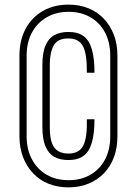

<svg xmlns="http://www.w3.org/2000/svg" viewBox="-20 -779 591 829"><path d="M275 -88Q241 -88 216 -101Q191 -114 177 -145.5Q163 -177 163 -231V-498Q163 -553 177 -584Q191 -615 216 -628Q241 -641 275 -641Q317 -641 341.5 -622.5Q366 -604 377 -565Q388 -526 388 -465H355Q356 -545 338.5 -579Q321 -613 275 -613Q228 -613 211.5 -582Q195 -551 195 -500V-229Q195 -184 205 -159.5Q215 -135 233 -125.5Q251 -116 275 -116Q322 -116 339.5 -150.5Q357 -185 355 -264H388Q388 -202 376.5 -163Q365 -124 340.5 -106Q316 -88 275 -88ZM276 30Q229 30 190 14.5Q151 -1 123 -30.5Q95 -60 79.5 -100.5Q64 -141 64 -190Q64 -277 64 -364.5Q64 -452 64 -539Q64 -605 90.5 -654.5Q117 -704 165 -731.5Q213 -759 276 -759Q323 -759 361.5 -743.5Q400 -728 428 -698.5Q456 -669 471.5 -629Q487 -589 487 -539Q487 -452 487 -364.5Q487 -277 487 -190Q487 -141 472 -100.5Q457 -60 429 -31Q401 -2 362 14Q323 30 276 30ZM276 -1Q330 -1 370.5 -24.5Q411 -48 433.5 -90.5Q456 -133 456 -190Q456 -277 456 -364.5Q456 -452 456 -539Q456 -596 433.5 -638.5Q411 -681 370.5 -704.5Q330 -728 276 -728Q223 -728 182 -704.5Q141 -681 118 -638.5Q95 -596 95 -539Q95 -452 95 -364.5Q95 -277 95 -190Q95 -134 118 -91Q141 -48 181.5 -24.5Q222 -1 276 -1Z"/></svg>

Font: Hubot Sans Condensed ExtraLight
Style: Regular
Weight: 200
Width: 3
Designer: Deni Anggara
Foundry: GitHub, Inc., Subsidiary of Microsoft Corporation
Version: Version 2.000